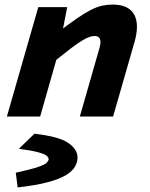

<svg xmlns="http://www.w3.org/2000/svg" viewBox="-20 -508 654 837"><path d="M273 -477 245 -333H250L155 0H10L147 -477ZM206 -232 229 -364Q278 -402 313.5 -426.5Q349 -451 375.5 -464.5Q402 -478 424.5 -483Q447 -488 471 -488Q524 -488 550.5 -463Q577 -438 577 -391Q577 -377 574.5 -361Q572 -345 567 -327L473 0H328L414 -300Q416 -307 417 -313.5Q418 -320 418 -324Q418 -338 411.5 -344.5Q405 -351 392 -351Q382 -351 370 -347Q358 -343 338.5 -331.5Q319 -320 287.5 -296Q256 -272 206 -232ZM57 309 49 247V245Q117 230 147 219.5Q177 209 184.5 200.5Q192 192 192 186Q192 178 182.5 170.5Q173 163 145.5 155.5Q118 148 64 141V139L130 75Q237 87 277.5 115Q318 143 318 178Q318 198 307.5 217.5Q297 237 269 254.5Q241 272 189.5 286Q138 300 57 309Z"/></svg>

Font: Intel One Mono Light
Style: Italic
Weight: 300
Italic angle: -16°
Monospace: yes
Designer: Fred Shallcrass
Foundry: Frere-Jones Type LLC
Version: Version 1.004